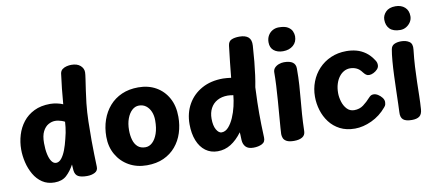

<svg xmlns="http://www.w3.org/2000/svg" viewBox="-72 -1083 3120 1374"><g transform="rotate(-10 1488.0 -396.5)"><path d="M34.3 -263Q34.3 -317 49.7 -368.2Q65.1 -419.3 96.9 -460Q128.7 -500.7 177.9 -524.8Q227.1 -549 294.8 -549Q318.4 -549 344.6 -543.3Q370.8 -537.7 387 -530Q392 -589 397.3 -642.2Q402.7 -695.3 410.3 -750.1Q413.9 -769.4 427.1 -779.4Q440.3 -789.4 458 -793.7Q475.7 -798 491.9 -798Q534.6 -798 557.6 -777.6Q580.7 -757.1 580.7 -729.1Q580.7 -715.1 575.2 -679.3Q569.7 -643.6 563.2 -597.8Q556.7 -552 551.7 -509Q544.7 -444 543.2 -377.5Q541.7 -311 541.7 -238Q541.7 -187 543.2 -138.6Q544.7 -90.1 545.9 -49.7Q547.7 -20.1 523.6 -7.4Q499.4 5.3 466.9 5.3Q423.8 5.3 402.4 -6.6Q381 -18.6 376.9 -49.7Q376.1 -58.4 375.6 -66.6Q375.1 -74.7 374.6 -81.9Q374.1 -89.2 373.9 -94.8Q348.9 -48.6 316.6 -19.1Q284.2 10.3 229.7 10.3Q178.4 10.3 141.3 -14.6Q104.2 -39.4 80.7 -80.3Q57.1 -121.2 45.7 -169.1Q34.3 -217 34.3 -263ZM203.3 -280.2Q203.3 -233.7 211 -198.9Q218.7 -164.1 232.4 -145.1Q246.1 -126 264.7 -126Q286.2 -126 303.8 -147.7Q321.3 -169.3 334.9 -204.7Q348.4 -240.1 358.1 -281.4Q364.6 -305.7 368.5 -325.8Q372.4 -346 374.7 -365.4Q376.9 -384.9 378.1 -404.7Q366.4 -410.9 354.9 -414.7Q343.4 -418.6 331.8 -420.8Q320.2 -423 308.1 -423Q283.8 -423 259.6 -409.4Q235.3 -395.8 219.3 -364.7Q203.3 -333.7 203.3 -280.2Z M1183 -299Q1183 -237.2 1165.3 -182.3Q1147.6 -127.4 1112.1 -85.6Q1076.7 -43.7 1024.3 -19.8Q971.9 4.1 902 4.1Q828.9 4.1 772.1 -28.1Q715.3 -60.2 682.7 -117.1Q650 -173.9 650 -247Q650 -312.3 669.5 -368.7Q689 -425.1 725.8 -467.2Q762.7 -509.3 815.6 -532.7Q868.4 -556 936 -556Q1009.1 -556 1064.4 -524.4Q1119.7 -492.9 1151.3 -435.6Q1183 -378.3 1183 -299ZM818.4 -265Q818.4 -226.9 827.6 -194.8Q836.8 -162.7 857.9 -143.8Q879 -125 913.9 -125Q941.6 -125 964.5 -146.3Q987.4 -167.7 1001.2 -207.1Q1015 -246.4 1015 -302Q1015 -338.1 1003.1 -366.2Q991.1 -394.2 969.6 -410.6Q948.1 -426.9 918.1 -426.9Q890.6 -426.9 868.1 -406.5Q845.7 -386.1 832.1 -349.7Q818.4 -313.3 818.4 -265Z M1252.3 -232Q1252.3 -313 1288.1 -376.4Q1323.9 -439.9 1389.5 -476.4Q1455.1 -513 1544.7 -513Q1556.8 -513 1571.5 -511.5Q1586.2 -510 1603.2 -508Q1608.2 -561 1614.3 -616.7Q1620.4 -672.3 1627.9 -735.8Q1631.4 -767.6 1653.9 -777.8Q1676.4 -788 1712 -788Q1755.2 -788 1776.9 -769.1Q1798.7 -750.1 1795.9 -708Q1791.9 -645 1786.8 -592.7Q1781.7 -540.4 1775.7 -496.2Q1769.7 -452 1761.7 -411Q1758.7 -346 1757.7 -303Q1756.7 -260 1756.7 -223Q1756.7 -184 1757.7 -141Q1758.7 -98 1760.9 -47Q1762.7 -14 1736.6 -0.8Q1710.6 12.3 1674.2 12.3Q1636.6 12.3 1618.7 -6.4Q1600.9 -25.1 1599.1 -55.8Q1598.9 -66.4 1598.3 -76.2Q1597.7 -86 1597.6 -95.5Q1597.4 -105 1596.4 -113.1Q1558 -61.4 1514.2 -34.1Q1470.3 -6.7 1418.7 -6.7Q1367.9 -6.7 1330.4 -34.4Q1292.9 -62.2 1272.6 -113.1Q1252.3 -164 1252.3 -232ZM1414.3 -243.6Q1414.3 -192.9 1431.1 -163.9Q1447.9 -135 1468.9 -135Q1496.3 -135 1518.6 -159.6Q1540.8 -184.2 1557.6 -222.6Q1574.3 -260.9 1584.2 -303.6Q1594 -346.2 1597.2 -382.6Q1584.1 -384.8 1574.7 -385.9Q1565.3 -387 1556.7 -387Q1512.9 -387 1480.9 -369.4Q1448.9 -351.9 1431.6 -319.6Q1414.3 -287.3 1414.3 -243.6Z M1913.8 -491.7Q1913.8 -511.9 1926.1 -525.2Q1938.4 -538.4 1957.1 -545.3Q1975.8 -552.1 1993.8 -552.1Q2036.3 -552.1 2057.2 -537.1Q2078.1 -522 2078.1 -492.4Q2078.1 -424.3 2074.4 -370.7Q2070.8 -317 2066.2 -267.6Q2061.7 -218.1 2057.6 -163.9Q2053.6 -109.8 2051.8 -40.4Q2051 -12.1 2029.1 1.4Q2007.1 15 1969.4 15Q1933.9 15 1915.7 5.2Q1897.6 -4.6 1891.7 -19.3Q1885.9 -34.1 1885.9 -49.1Q1885.9 -58.1 1888.6 -93.1Q1891.2 -128.1 1895.3 -178.8Q1899.3 -229.6 1903.9 -286.9Q1908.4 -344.2 1911.1 -397.9Q1913.8 -451.6 1913.8 -491.7ZM1910.7 -711.2Q1910.7 -739.1 1922.8 -760.1Q1935 -781.1 1955.4 -792.7Q1975.8 -804.3 2000.6 -804.3Q2044.2 -804.3 2066.7 -790.6Q2089.2 -776.8 2097.3 -757.7Q2105.4 -738.6 2105.4 -721.8Q2105.4 -680 2076.8 -655.3Q2048.1 -630.6 2003 -630.6Q1961.7 -630.6 1936.2 -651.3Q1910.7 -672 1910.7 -711.2Z M2414.1 4Q2351.6 4 2305.7 -19.7Q2259.9 -43.4 2229.8 -83.2Q2199.7 -122.9 2185 -171.7Q2170.3 -220.4 2170.3 -270.3Q2170.3 -327.4 2190 -378.6Q2209.7 -429.8 2246.3 -468.9Q2282.9 -508 2334.1 -530.5Q2385.3 -553 2447.7 -553Q2485.7 -553 2520.5 -543.7Q2555.3 -534.3 2586.3 -512.1Q2617.2 -489.9 2642.1 -451.1Q2648 -442.4 2650.6 -433.9Q2653.1 -425.3 2653.1 -415.9Q2653.1 -399 2640.7 -385.6Q2628.2 -372.2 2611.5 -364.1Q2594.8 -356 2579.9 -356Q2566.9 -356 2557.5 -362.9Q2548.1 -369.8 2537.6 -383.4Q2520 -407.8 2498.2 -417.4Q2476.4 -427 2452.4 -427Q2429 -427 2408.5 -415.8Q2388 -404.6 2372.2 -383.6Q2356.3 -362.6 2347.2 -333.1Q2338 -303.6 2338 -267Q2338 -237.7 2347.6 -205.2Q2357.2 -172.7 2378.1 -149.9Q2399 -127.1 2430.9 -126.9Q2469.8 -126.9 2497.8 -147.8Q2525.9 -168.7 2551.3 -197.3Q2559.9 -206.7 2567.6 -210.6Q2575.2 -214.4 2586.1 -214.4Q2601.2 -214.4 2617.8 -204.1Q2634.4 -193.7 2646.4 -178.2Q2658.3 -162.8 2658.3 -146.1Q2658.3 -139.1 2656.3 -129.4Q2654.3 -119.7 2644 -108.6Q2598.6 -54.2 2535.8 -25.1Q2473.1 4 2414.1 4Z M2771 -509Q2775.6 -534.7 2796.2 -544.3Q2816.9 -554 2845.3 -554Q2881.3 -554 2904.9 -538Q2928.6 -522 2923.4 -480Q2916 -415.3 2912.8 -357.3Q2909.6 -299.2 2908.4 -246.3Q2907.3 -193.4 2906.2 -144.7Q2905.1 -96 2901.9 -50Q2899.3 -14.4 2880.5 -0.2Q2861.7 14 2826.3 14Q2781.3 14 2762.3 -2.4Q2743.3 -18.9 2745.9 -57Q2747.1 -76.1 2748.2 -116.8Q2749.3 -157.4 2750.8 -210.7Q2752.3 -263.9 2754.4 -319.8Q2756.6 -375.8 2760.7 -425.4Q2764.8 -475.1 2771 -509ZM2754.6 -726.7Q2754.6 -757.8 2778.6 -782.9Q2802.7 -808 2849.6 -808Q2891 -808 2917.2 -784.7Q2943.3 -761.4 2943.3 -719.8Q2943.3 -696.6 2930.7 -677.1Q2918 -657.7 2898.4 -646.2Q2878.8 -634.7 2855.6 -634.7Q2804.4 -634.7 2779.5 -659.4Q2754.6 -684.2 2754.6 -726.7Z"/></g></svg>

Font: Playpen Sans Deva
Style: Regular
Weight: 400
Designer: Pooja Saxena, Gunjan Panchal, Laura Meseguer, Veronika Burian, José Scaglione
Foundry: TypeTogether
Version: Version 2.000